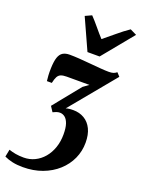

<svg xmlns="http://www.w3.org/2000/svg" viewBox="-239 -922 918 1250"><g transform="rotate(20 220.0 -297.0)"><path d="M85.5 244.5Q46 244.5 14.5 237.8Q-17 231 -43.5 218.5L-33.5 167.5Q-12 175 13.2 179.5Q38.5 184 70 184Q110.5 184 145.8 167Q181 150 207.5 118.8Q234 87.5 248.5 45.5Q263 3.5 263 -46Q263 -91 253.8 -118.5Q244.5 -146 228.5 -158.8Q212.5 -171.5 193 -171.5Q181 -171.5 169.5 -167.5Q158 -163.5 146 -157.5L122.5 -193.5L272.5 -379L311 -407Q293 -407 273.2 -407Q253.5 -407 233.5 -407Q213.5 -407 193.2 -407Q173 -407 153.5 -407Q128.5 -407 113.8 -401Q99 -395 90.8 -379.5Q82.5 -364 76.5 -335.5H42.5Q40.5 -349 39 -373Q37.5 -397 38.5 -423.5Q40 -472 49.2 -499Q58.5 -526 77 -537Q95.5 -548 123.5 -548Q152 -548 189.8 -545.5Q227.5 -543 267 -539.2Q306.5 -535.5 341.5 -532.8Q376.5 -530 399.5 -530Q419 -530 431.2 -534Q443.5 -538 454 -547L476 -523L218 -210.5Q228.5 -214 240.2 -215.5Q252 -217 268.5 -217Q312 -217 345.5 -197.2Q379 -177.5 397.8 -139Q416.5 -100.5 416.5 -44.5Q416.5 14.5 392.8 66.8Q369 119 325 159Q281 199 220 221.8Q159 244.5 85.5 244.5ZM226 -603.5 128.5 -818.5 173 -839Q200 -811 227.2 -777.8Q254.5 -744.5 282.5 -714Q322.5 -746 360.8 -778.5Q399 -811 440 -839L485 -817L310 -603.5Z"/></g></svg>

Font: Merriweather 72pt Black
Style: Italic
Weight: 900
Italic angle: -7.8°
Version: Version 2.101